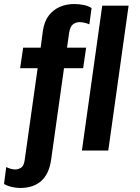

<svg xmlns="http://www.w3.org/2000/svg" viewBox="-74 -748 694 954"><path d="M26 186Q6 186 -15.5 181Q-37 176 -54 166L-43 82Q-33 87 -21.5 90.5Q-10 94 2 94Q17 94 31 85Q45 76 49 45L113 -409H26L41 -511H128L139 -594Q146 -642 168.5 -671Q191 -700 223.5 -714Q256 -728 294 -728Q320 -728 343 -723Q366 -718 381 -708L370 -627Q359 -632 345.5 -635Q332 -638 321 -638Q303 -638 288.5 -627Q274 -616 269 -582L259 -511H354L339 -409H244L180 46Q170 116 131 151Q92 186 26 186ZM333 0 434 -720H565L464 0Z"/></svg>

Font: Chivo Mono SemiBold
Style: Italic
Weight: 600
Italic angle: -8.05°
Monospace: yes
Version: Version 1.008